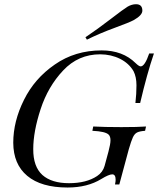

<svg xmlns="http://www.w3.org/2000/svg" viewBox="-20 -856 737 891"><path d="M516.6 -21.5Q516.6 -46.9 501 -46.9Q485.4 -46.9 450.2 -25.4Q385.7 14.2 293.5 14.2Q170.9 14.2 106.4 -40Q42 -93.8 41.5 -193.4Q41.5 -293 91.3 -392.6Q140.6 -492.2 234.4 -556.6Q328.1 -622.1 451.7 -622.1Q549.8 -622.1 609.4 -563Q625 -547.9 632.8 -547.9Q651.9 -547.9 672.4 -607.9H694.3Q662.1 -513.7 630.4 -377.9H608.4Q613.3 -420.9 613.3 -460Q613.3 -499 599.6 -525.9Q578.1 -562.5 537.1 -583Q496.1 -603.5 445.3 -604Q343.3 -604 272.9 -528.8Q202.6 -454.1 168.5 -349.6Q134.3 -245.1 134.3 -164.1Q133.8 -83 176.8 -43.9Q219.7 -5.9 300.3 -5.9Q380.9 -5.9 430.7 -39.1Q457 -56.6 465.3 -85.9L483.4 -152.8Q492.7 -187.5 492.7 -205.1Q492.7 -222.7 484.4 -231Q469.7 -246.1 408.7 -249L412.6 -269Q464.8 -266.1 543 -266.1Q621.1 -266.1 657.7 -269L653.3 -249Q627.9 -247.1 616.2 -241.2Q604.5 -235.4 596.7 -218.8Q588.9 -202.1 577.6 -163.1L533.7 0H513.7Q516.6 -13.7 516.6 -21.5ZM611.3 -836.4Q640.6 -836.4 640.6 -806.6Q640.6 -785.2 600.6 -762.7Q581.1 -752 511.7 -726.6Q442.4 -701.2 383.3 -671.9L376.5 -683.1Q434.6 -722.2 494.1 -768.1Q553.7 -814 572.3 -825.2Q591.8 -836.4 611.3 -836.4Z"/></svg>

Font: PlayfairDisplaySC-Italic
Style: Italic
Weight: 400
Italic angle: -14°
Designer: Claus Eggers Sørensen
Foundry: Claus Eggers Sørensen
Version: Version 1.004;PS 001.004;hotconv 1.0.70;makeotf.lib2.5.58329